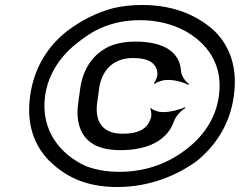

<svg xmlns="http://www.w3.org/2000/svg" viewBox="-20 -741 963 771"><path d="M472 -204C387 -204 361 -258 370 -327L378 -385C387 -453 430 -508 514 -508C575 -508 607 -489 612 -449C614 -437 605 -414 598 -407L601 -404C610 -412 634 -420 649 -420H659C684 -420 722 -409 736 -400L739 -404C725 -413 708 -436 707 -456C702 -534 635 -574 523 -574C489 -574 459 -569 432 -560C361 -533 314 -472 302 -385L294 -327C290 -299 290 -273 295 -250C308 -185 355 -138 463 -138C574 -138 652 -177 679 -255C686 -275 708 -298 724 -307L723 -311C707 -302 665 -291 640 -291H631C616 -291 592 -299 587 -307L583 -304C588 -297 590 -274 584 -262C569 -221 533 -204 472 -204ZM161 -356C174 -449 229 -523 296 -573C354 -620 431 -660 542 -660C614 -660 672 -643 717 -620C810 -571 877 -484 859 -356C846 -260 792 -190 725 -139C660 -90 573 -51 459 -51C409 -51 364 -59 325 -74C225 -119 142 -215 161 -356ZM101 -356C85 -241 118 -156 178 -95C238 -37 317 10 451 10C583 10 693 -38 771 -95C846 -156 904 -243 919 -356C935 -472 902 -556 842 -616C780 -673 687 -721 551 -721C511 -721 471 -717 434 -708C366 -690 305 -658 249 -616C173 -556 117 -471 101 -356Z"/></svg>

Font: Asimov
Style: EdgeWideIt
Weight: 500
Designer: Google
Version: Version 2.000980: 2014